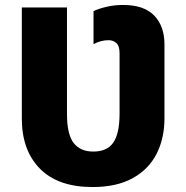

<svg xmlns="http://www.w3.org/2000/svg" viewBox="-20 -744 751 774"><path d="M353 10Q214 10 141 -64Q68 -138 68 -266V-714H250V-285Q250 -202 277 -167.5Q304 -133 356 -133Q412 -133 437 -169.5Q462 -206 462 -286V-530Q462 -559 449 -570.5Q436 -582 418 -582Q386 -582 357 -566V-699Q377 -709 409 -716.5Q441 -724 476 -724Q561 -724 602 -681Q643 -638 643 -565V-267Q643 -186 611 -123.5Q579 -61 514.5 -25.5Q450 10 353 10Z"/></svg>

Font: Noto Sans Disp ExtBd
Style: Regular
Weight: 800
Designer: Monotype Design Team
Foundry: Monotype Imaging Inc.
Version: Version 2.000;GOOG;noto-source:20170915:90ef993387c0; ttfaut